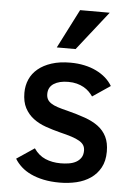

<svg xmlns="http://www.w3.org/2000/svg" viewBox="-55 -808 602 864"><g transform="rotate(5 246.0 -375.5)"><path d="M446.8 -142.1Q446.8 -99.6 430.4 -69.8Q414.1 -40 386.5 -21Q358.9 -2 322.8 6.6Q286.6 15.1 247.1 15.1Q207 15.1 174.6 8.3Q142.1 1.5 116.7 -10.5Q91.3 -22.5 73 -39.1Q54.7 -55.7 43 -75.2L123 -128.9Q144 -98.1 174.8 -85Q205.6 -71.8 244.1 -71.8Q263.2 -71.8 281.2 -74.7Q299.3 -77.6 313.2 -85.2Q327.1 -92.8 335.7 -105.5Q344.2 -118.2 344.2 -137.2Q344.2 -151.9 337.9 -162.1Q331.5 -172.4 317.9 -180.4Q304.2 -188.5 282.5 -195.6Q260.7 -202.6 230 -210Q195.3 -218.8 163.6 -230Q131.8 -241.2 107.7 -259.5Q83.5 -277.8 68.8 -305.4Q54.2 -333 54.2 -374Q54.2 -406.7 66.4 -434.6Q78.6 -462.4 103.3 -482.9Q127.9 -503.4 164.3 -515.1Q200.7 -526.9 249 -526.9Q282.7 -526.9 312.3 -520.5Q341.8 -514.2 366 -502.4Q390.1 -490.7 408.7 -474.4Q427.2 -458 439 -438L358.9 -383.8Q351.6 -394.5 341.3 -404.8Q331.1 -415 317.1 -422.9Q303.2 -430.7 285.9 -435.3Q268.6 -439.9 247.1 -439.9Q206.1 -439.9 181.6 -424.1Q157.2 -408.2 157.2 -377.9Q157.2 -363.8 162.4 -354Q167.5 -344.2 179 -336.4Q190.4 -328.6 209 -322.5Q227.5 -316.4 253.9 -310.1Q298.3 -298.8 334.2 -286.1Q370.1 -273.4 395 -254.9Q419.9 -236.3 433.3 -209.2Q446.8 -182.1 446.8 -142.1ZM266.6 -589.8H181.6L271.5 -766.1H405.3Z"/></g></svg>

Font: Lorenzo Sans Medium
Style: Regular
Weight: 500
Foundry: Intel Corporation
Version: Version 1.00; ttfautohint (v1.5)